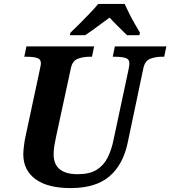

<svg xmlns="http://www.w3.org/2000/svg" viewBox="-20 -951 870 981"><path d="M341 10Q224 10 161.5 -35.5Q99 -81 99 -163Q99 -179 102.5 -207Q106 -235 110 -252L183 -593Q189 -620 189 -627Q189 -649 169 -655Q149 -661 117 -661H104L115 -714H461L450 -661H437Q404 -661 377 -650.5Q350 -640 342 -602L266 -250Q262 -233 258 -208.5Q254 -184 254 -163Q254 -61 377 -61Q438 -61 474 -83.5Q510 -106 530 -146Q550 -186 560 -236L637 -597Q639 -605 640 -614Q641 -623 641 -627Q641 -649 621 -655Q601 -661 569 -661H556L567 -714H830L819 -661H806Q774 -661 747 -650.5Q720 -640 712 -600L632 -220Q608 -108 538 -49Q468 10 341 10ZM340 -784Q360 -803 385.5 -828.5Q411 -854 437 -881Q463 -908 482 -931H617Q626 -911 639.5 -883.5Q653 -856 668.5 -829.5Q684 -803 695 -784L692 -771H629Q612 -788 585 -814.5Q558 -841 540 -861Q522 -848 499 -831Q476 -814 454 -798Q432 -782 415 -771H337Z"/></svg>

Font: Noto Serif
Style: Bold Italic
Weight: 700
Italic angle: -12°
Designer: Monotype Design Team
Foundry: Monotype Imaging Inc.
Version: Version 2.013